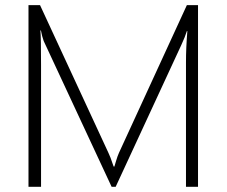

<svg xmlns="http://www.w3.org/2000/svg" viewBox="-20 -720 873 740"><path d="M89.8 -700.2H134.3L397.9 -130.9Q406.7 -112.3 413.1 -91.8Q417 -80.1 418 -78.1H420.9Q421.9 -81.5 427.5 -100.3Q433.1 -119.1 438.5 -130.9L700.2 -700.2H743.2V0H696.8V-480Q696.8 -536.1 702.1 -600.1H700.2Q693.8 -579.1 678.7 -546.4L425.8 0H410.2L148.4 -562Q142.1 -579.1 137.7 -602.5H135.7Q138.2 -573.7 138.2 -469.7V0H89.8Z"/></svg>

Font: Selawik Light
Style: Regular
Weight: 300
Designer: Aaron Bell
Foundry: Microsoft Corporation
Version: Version 1.01